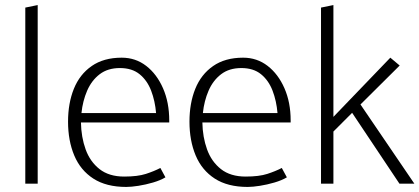

<svg xmlns="http://www.w3.org/2000/svg" viewBox="-20 -726 1658 759"><path d="M129 0V-706L80 -696V0Z M649 -242V-250Q649 -321 624.5 -377Q600 -433 558 -465.5Q516 -498 461 -498Q390 -498 342.5 -465Q295 -432 272 -375Q249 -318 249 -245Q249 -170 273.5 -111.5Q298 -53 349 -20Q400 13 479 13Q499 13 527.5 8.5Q556 4 585 -4.5Q614 -13 634 -25L614 -62Q589 -49 556.5 -38.5Q524 -28 471 -28Q411 -28 373.5 -57.5Q336 -87 318.5 -135.5Q301 -184 300 -242ZM302 -279Q307 -327 324.5 -367.5Q342 -408 374 -432.5Q406 -457 454 -457Q502 -457 532 -432.5Q562 -408 577.5 -367.5Q593 -327 597 -279Z M1129 -242V-250Q1129 -321 1104.5 -377Q1080 -433 1038 -465.5Q996 -498 941 -498Q870 -498 822.5 -465Q775 -432 752 -375Q729 -318 729 -245Q729 -170 753.5 -111.5Q778 -53 829 -20Q880 13 959 13Q979 13 1007.5 8.5Q1036 4 1065 -4.5Q1094 -13 1114 -25L1094 -62Q1069 -49 1036.5 -38.5Q1004 -28 951 -28Q891 -28 853.5 -57.5Q816 -87 798.5 -135.5Q781 -184 780 -242ZM782 -279Q787 -327 804.5 -367.5Q822 -408 854 -432.5Q886 -457 934 -457Q982 -457 1012 -432.5Q1042 -408 1057.5 -367.5Q1073 -327 1077 -279Z M1298 0V-206L1372 -280L1559 0H1618L1405 -313L1560 -467L1523 -498L1298 -264V-706L1249 -696V0Z"/></svg>

Font: Catamaran Thin
Style: Regular
Weight: 100
Designer: Pria Ravichandran
Version: Version 2.000